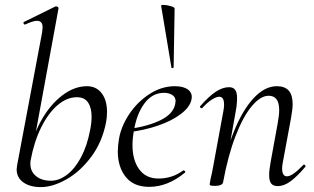

<svg xmlns="http://www.w3.org/2000/svg" viewBox="-20 -751 1282 784"><path d="M48 -60Q48 -65 50 -77L152 -619Q154 -635 154 -639Q154 -666 131 -666Q115 -666 83 -651H81Q77 -651 76 -656Q75 -661 79 -662L207 -725H209Q213 -725 216.5 -722Q220 -719 219 -717L105 -96Q104 -91 104 -82Q104 -51 127 -32Q150 -13 188 -13Q221 -13 253.5 -37.5Q286 -62 311 -109Q336 -156 348 -220Q354 -249 354 -274Q354 -311 339.5 -332.5Q325 -354 294 -354Q253 -354 215 -321.5Q177 -289 148 -230.5Q119 -172 105 -96L99 -116Q111 -191 147 -256.5Q183 -322 233 -360.5Q283 -399 335 -399Q373 -399 395 -370.5Q417 -342 417 -294Q417 -271 413 -251Q397 -170 352 -110Q307 -50 251 -18.5Q195 13 147 13Q102 13 75 -6.5Q48 -26 48 -60Z M461 -133Q461 -155 466 -185Q475 -236 508 -285.5Q541 -335 590.5 -367Q640 -399 694 -399Q730 -399 748.5 -384.5Q767 -370 762 -345Q756 -314 718.5 -285.5Q681 -257 623.5 -237.5Q566 -218 502 -211L504 -224Q584 -235 635 -260Q686 -285 695 -324Q697 -334 697 -338Q697 -355 683 -363.5Q669 -372 650 -372Q602 -372 570 -329Q538 -286 527 -218Q521 -187 521 -159Q521 -97 548.5 -59.5Q576 -22 627 -22Q684 -22 728 -55H730Q733 -55 735.5 -52Q738 -49 735 -46Q665 12 589 12Q526 12 493.5 -28.5Q461 -69 461 -133ZM647 -731Q660 -731 677 -726Q694 -721 693 -716L689 -476Q689 -474 684.5 -473Q680 -472 680 -475L638 -727Q637 -731 647 -731Z M1079 -36Q1079 -56 1085 -89L1114 -248Q1120 -280 1120 -302Q1120 -360 1077 -360Q1044 -360 1008.5 -318Q973 -276 942 -196Q911 -116 891 -7L879 -8Q899 -124 934.5 -212.5Q970 -301 1015.5 -350Q1061 -399 1110 -399Q1143 -399 1159 -381Q1175 -363 1175 -325Q1175 -307 1168 -267L1135 -89Q1132 -74 1132 -63Q1132 -31 1152 -31Q1174 -31 1218 -77Q1220 -79 1221 -79Q1224 -79 1226.5 -75.5Q1229 -72 1226 -69Q1192 -29 1165.5 -10Q1139 9 1114 9Q1096 9 1087.5 -1.5Q1079 -12 1079 -36ZM836 2 840 -21Q846 -45 851 -74L892 -297Q895 -312 895 -324Q895 -356 875 -356Q863 -356 844.5 -344Q826 -332 806 -310Q805 -309 803 -309Q800 -309 797.5 -312.5Q795 -316 798 -318Q832 -357 860.5 -376Q889 -395 915 -395Q932 -395 940 -384.5Q948 -374 948 -351Q948 -325 943 -299L891 -7Q890 0 881.5 4Q873 8 859 8Q845 8 840.5 6.5Q836 5 836 2Z"/></svg>

Font: Cormorant Infant
Style: Italic
Weight: 400
Italic angle: -10°
Designer: Christian Thalmann (Catharsis Fonts)
Foundry: Catharsis Fonts
Version: Version 4.000